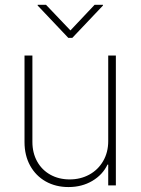

<svg xmlns="http://www.w3.org/2000/svg" viewBox="-20 -757 574 784"><path d="M421.9 -530.3H453.1V0H421.9V-85H418.9Q399.4 -43.5 356.9 -18.3Q314.5 6.8 259.8 6.8Q207.5 6.8 166.7 -16.1Q126 -39.1 103 -80.8Q80.1 -122.6 80.1 -176.8V-530.3H112.3V-177.7Q112.3 -132.8 131.6 -97.9Q150.9 -63 185.5 -43.7Q220.2 -24.4 264.6 -24.4Q308.6 -24.4 344.5 -43.9Q380.4 -63.5 401.1 -99.1Q421.9 -134.8 421.9 -180.7ZM267.6 -632.8 366.2 -737.3H400.4V-734.4L275.4 -602.5H258.8L133.8 -734.4V-737.3H168Z"/></svg>

Font: Pretendard Thin
Style: Regular
Weight: 100
Designer: Base glyphs from Inter by Rasmus Andersson; Hangeul glyphs from Noto Sans CJK(Source Han Sans) by Jang Soo-young and Kan
Foundry: Kil Hyung-jin
Version: Version 1.309